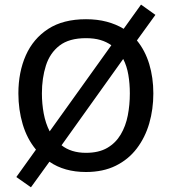

<svg xmlns="http://www.w3.org/2000/svg" viewBox="-20 -714 734 821"><path d="M644.5 -650.4 565.4 -541Q600.6 -498 618.2 -439.9Q635.7 -381.8 635.7 -314.5Q635.7 -247.1 618.2 -186.5Q600.6 -126 564.9 -79.1Q529.3 -32.2 475.1 -5.4Q420.9 21.5 347.7 21.5Q254.9 21.5 191.4 -22.5L112.3 86.9L49.8 43L133.8 -74.2Q95.7 -120.1 77.1 -182.6Q58.6 -245.1 58.6 -314.5Q58.6 -405.3 90.3 -477.1Q122.1 -548.8 186 -590.3Q250 -631.8 347.7 -631.8Q396.5 -631.8 436.5 -621.1Q476.6 -610.4 508.8 -590.8L583 -694.3ZM456.1 -520.5Q435.5 -535.2 409.2 -543Q382.8 -550.8 347.7 -550.8Q275.4 -550.8 234.4 -519Q193.4 -487.3 176.3 -433.6Q159.2 -379.9 159.2 -314.5Q159.2 -270.5 167 -228.5Q174.8 -186.5 192.4 -152.3ZM535.2 -314.5Q535.2 -356.4 528.8 -394Q522.5 -431.6 506.8 -461.9L243.2 -92.8Q262.7 -77.1 289.1 -68.8Q315.4 -60.5 347.7 -60.5Q402.3 -60.5 438.5 -81.5Q474.6 -102.5 496.1 -138.7Q517.6 -174.8 526.4 -220.2Q535.2 -265.6 535.2 -314.5Z"/></svg>

Font: Namkio Khamti Book
Style: Regular
Weight: 500
Designer: Debbi Hosken
Foundry: SIL International
Version: Version 3.917